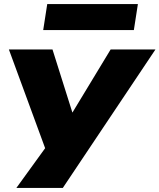

<svg xmlns="http://www.w3.org/2000/svg" viewBox="-20 -751 790 951"><path d="M61 180 213 -30 226 44 24 -506H240L340 -189H336L528 -506H750L291 180ZM194 -602 214 -731H663L643 -602Z"/></svg>

Font: Nunito Sans 7pt Expanded Black
Style: Italic
Weight: 900
Width: 7
Italic angle: -9°
Designer: Vernon Adams
Foundry: Vernon Adams
Version: Version 3.101;gftools[0.9.27]